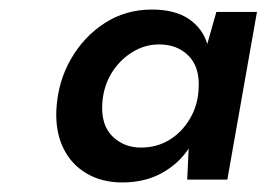

<svg xmlns="http://www.w3.org/2000/svg" viewBox="-20 -731 558 402"><path d="M236 -349Q193 -349 161 -368Q129 -387 112.5 -421Q96 -455 98 -501Q101 -559 128 -606.5Q155 -654 199 -682.5Q243 -711 298 -711Q346 -711 375 -691.5Q404 -672 414 -639L433 -706H518L456 -355H372L375 -420Q354 -388 318.5 -368.5Q283 -349 236 -349ZM275 -422Q308 -422 334.5 -438Q361 -454 378 -483Q395 -512 396 -548Q398 -591 374.5 -614.5Q351 -638 313 -638Q283 -638 256.5 -621.5Q230 -605 213 -577Q196 -549 194 -512Q192 -468 216 -445Q240 -422 275 -422Z"/></svg>

Font: DM Sans SemiBold
Style: Italic
Weight: 600
Italic angle: -10°
Designer: Colophon Foundry, Jonny Pinhorn
Foundry: Colophon Foundry
Version: Version 4.004;gftools[0.9.30]